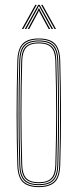

<svg xmlns="http://www.w3.org/2000/svg" viewBox="-20 -763 318 788"><path d="M139.2 5Q95.5 5 74.1 -15Q52.8 -35 51.2 -85Q48.2 -189.2 48.1 -293Q48 -396.8 51.2 -514Q52.8 -563 73.4 -584Q94 -605 139.2 -605Q184.8 -605 205.2 -584Q225.8 -563 227.2 -514Q230 -410.8 230.4 -305.2Q230.8 -199.8 227.2 -85Q225.8 -35 204.4 -15Q183 5 139.2 5ZM139.2 1Q180.8 1 201.4 -18Q222 -37 223.2 -85.2Q226.8 -202 226.5 -305.8Q226.2 -409.5 223.2 -513.8Q222 -562.2 201.5 -581.6Q181 -601 139.2 -601Q97.8 -601 77.1 -581.6Q56.5 -562.2 55.2 -513.8Q52.2 -409.5 52.1 -305.6Q52 -201.8 55.2 -85.2Q56.5 -37 77.1 -18Q97.8 1 139.2 1ZM139.2 -3Q97.8 -3 79.1 -22.1Q60.5 -41.2 59.2 -85.2Q56 -195.8 56 -299.6Q56 -403.5 59.2 -513.8Q60.5 -558.5 79.1 -577.8Q97.8 -597 139.2 -597Q180.8 -597 199.4 -577.8Q218 -558.5 219.2 -513.8Q222.2 -409.5 222.5 -305.5Q222.8 -201.5 219.2 -85.2Q218 -41.2 199.4 -22.1Q180.8 -3 139.2 -3ZM139.2 -7Q178.8 -7 196.4 -25.1Q214 -43.2 215.2 -85.5Q218.5 -196.2 218.5 -300Q218.5 -403.8 215.2 -513.5Q214 -556 196.4 -574.5Q178.8 -593 139.2 -593Q99.8 -593 82.1 -574.5Q64.5 -556 63.2 -513.5Q60.2 -409 60.1 -305.2Q60 -201.5 63.2 -85.5Q64.5 -43.2 82.2 -25.1Q100 -7 139.2 -7ZM139.2 -11Q104 -11 86.2 -27.4Q68.5 -43.8 67.2 -85.5Q64 -196.5 64 -299.9Q64 -403.2 67.2 -513.5Q68.5 -556 86.2 -572.5Q104 -589 139.2 -589Q174.5 -589 192.4 -572.5Q210.2 -556 211.2 -513.5Q214.2 -408.8 214.5 -305.5Q214.8 -202.2 211.2 -85.5Q210.2 -43.8 192.4 -27.4Q174.5 -11 139.2 -11ZM139.2 -15Q174.5 -15 190.4 -31.5Q206.2 -48 207.2 -85.8Q210.5 -197.2 210.5 -299.9Q210.5 -402.5 207.2 -513.5Q206.2 -551.8 190.4 -568.4Q174.5 -585 139.2 -585Q104 -585 88.2 -568.4Q72.5 -551.8 71.2 -513.5Q68 -401.8 68 -298.8Q68 -195.8 71.2 -85.8Q72.5 -48 88.2 -31.5Q104 -15 139.2 -15ZM69.8 -644 124.8 -743H130.8L75.8 -644ZM81.8 -644 136.8 -743H142.8L197.8 -644H191.8L144.8 -729.2L140.8 -737.5H138.8L134.8 -729.2L87.8 -644ZM203.8 -644 148.8 -743H154.8L209.8 -644ZM93.8 -644 133.8 -717.8 138.8 -728.8H140.8L145.8 -717.8L185.8 -644H179.8L142.2 -713.2L140.8 -718H138.8L137.2 -713.2L99.8 -644Z"/></svg>

Font: Big Shoulders Inline Display Thin
Style: Regular
Weight: 100
Designer: Patric King
Foundry: XO Type Co
Version: Version 1.000